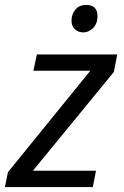

<svg xmlns="http://www.w3.org/2000/svg" viewBox="-35 -756 500 776"><path d="M-15 0 -3 -60 330 -470H100L114 -536H439L425 -465L98 -66H353L340 0ZM302 -625Q282 -625 268 -637.5Q254 -650 254 -672Q254 -698 269.5 -717Q285 -736 313 -736Q359 -736 359 -691Q359 -660 341 -642.5Q323 -625 302 -625Z"/></svg>

Font: Noto Sans IKEA
Style: Italic
Weight: 400
Italic angle: -12°
Designer: Monotype Design Team
Foundry: Monotype Imaging Inc.
Version: Version 2.001